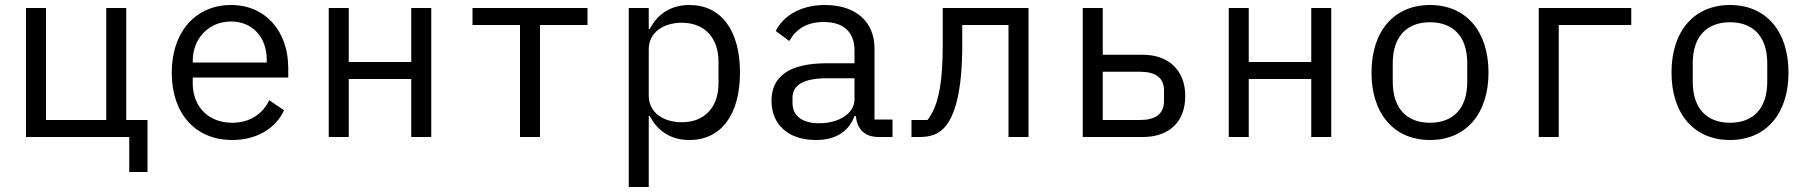

<svg xmlns="http://www.w3.org/2000/svg" viewBox="-20 -548 7240 768"><path d="M497 140H570V-68H485V-516H405V-68H164V-516H84V0H497Z M909 12C1011 12 1085 -38 1116 -107L1057 -147C1030 -91 978 -57 909 -57C812 -57 751 -123 751 -214V-238H1133V-276C1133 -422 1043 -528 904 -528C764 -528 667 -422 667 -257C667 -94 761 12 909 12ZM904 -462C989 -462 1047 -400 1047 -309V-298H751V-305C751 -395 816 -462 904 -462Z M1295 0H1375V-232H1625V0H1705V-516H1625V-300H1375V-516H1295Z M2060 0H2140V-448H2330V-516H1870V-448H2060Z M2495 200H2575V-84H2579C2612 -21 2666 12 2738 12C2864 12 2940 -89 2940 -258C2940 -427 2864 -528 2738 -528C2666 -528 2612 -495 2579 -432H2575V-516H2495ZM2707 -59C2636 -59 2575 -96 2575 -165V-351C2575 -420 2636 -457 2707 -457C2800 -457 2854 -395 2854 -302V-214C2854 -121 2800 -59 2707 -59Z M3550 0V-70H3478V-354C3478 -463 3401 -528 3280 -528C3175 -528 3109 -478 3083 -424L3137 -384C3164 -431 3206 -460 3275 -460C3353 -460 3398 -421 3398 -346V-295H3288C3133 -295 3066 -240 3066 -145C3066 -48 3135 12 3243 12C3327 12 3376 -25 3398 -84H3403C3409 -36 3433 0 3495 0ZM3257 -55C3191 -55 3150 -83 3150 -136V-157C3150 -207 3193 -235 3288 -235H3398V-150C3398 -97 3339 -55 3257 -55Z M3626 0H3657C3699 0 3729 -9 3754 -34C3799 -79 3829 -181 3829 -367V-448H4014V0H4094V-516H3751V-369C3751 -201 3730 -120 3690 -68H3626Z M4311 0H4552C4657 0 4721 -61 4721 -164C4721 -266 4655 -329 4551 -329H4391V-516H4311ZM4391 -68V-261H4540C4600 -261 4636 -239 4636 -186V-144C4636 -91 4600 -68 4540 -68Z M4895 0H4975V-232H5225V0H5305V-516H5225V-300H4975V-516H4895Z M5700 12C5845 12 5934 -94 5934 -258C5934 -422 5845 -528 5700 -528C5555 -528 5466 -422 5466 -258C5466 -94 5555 12 5700 12ZM5700 -57C5611 -57 5551 -110 5551 -221V-295C5551 -406 5611 -459 5700 -459C5789 -459 5849 -406 5849 -295V-221C5849 -110 5789 -57 5700 -57Z M6135 0H6215V-448H6505V-516H6135Z M6900 12C7045 12 7134 -94 7134 -258C7134 -422 7045 -528 6900 -528C6755 -528 6666 -422 6666 -258C6666 -94 6755 12 6900 12ZM6900 -57C6811 -57 6751 -110 6751 -221V-295C6751 -406 6811 -459 6900 -459C6989 -459 7049 -406 7049 -295V-221C7049 -110 6989 -57 6900 -57Z"/></svg>

Font: IBM Plex Mono
Style: Regular
Weight: 400
Monospace: yes
Designer: Mike Abbink, Paul van der Laan, Pieter van Rosmalen
Foundry: Bold Monday
Version: Version 2.004